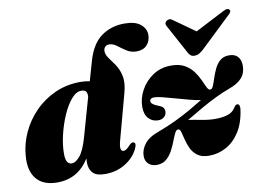

<svg xmlns="http://www.w3.org/2000/svg" viewBox="-78 -847 1337 980"><g transform="rotate(-10 590.0 -357.0)"><path d="M563 -86Q542 -43 496.2 -15.2Q450.5 12.5 392.5 12.5Q347 12.5 328.5 -7.5Q310 -27.5 310 -61Q310 -71 311 -82.5Q252 12.5 144.5 12.5Q71.5 12.5 36.5 -30.2Q1.5 -73 8.5 -150.5Q13 -211 39.5 -268.5Q66 -326 111 -372Q156 -418 216.2 -445.2Q276.5 -472.5 348 -472.5Q375 -472.5 396.5 -467.5L425 -567Q449 -652 500.2 -689.5Q551.5 -727 622 -727Q677 -727 704.5 -704.2Q732 -681.5 732 -650Q732 -617.5 712.8 -596.8Q693.5 -576 658.5 -576Q630 -576 607.5 -590.8Q585 -605.5 565.5 -620.5Q546 -635.5 526.5 -635.5Q512.5 -635.5 504.8 -627.2Q497 -619 497 -606Q497 -587.5 511.2 -568.2Q525.5 -549 542.2 -524.5Q559 -500 566.5 -465.5Q574 -431 561 -381.5L497 -144.5Q488.5 -114 491.2 -100.8Q494 -87.5 505.5 -87.5Q519.5 -87.5 540.5 -112Q549 -120 553.8 -121.5Q558.5 -123 563.5 -121Q577.5 -115 563 -86ZM202.5 -127Q202.5 -94.5 211.2 -82.5Q220 -70.5 234 -70.5Q253.5 -70.5 276 -96.8Q298.5 -123 317.5 -189.5L374.5 -390.5Q376 -408 369.8 -417.8Q363.5 -427.5 344.5 -427.5Q318.5 -427.5 293.2 -398Q268 -368.5 247.5 -321.8Q227 -275 214.8 -223.2Q202.5 -171.5 202.5 -127ZM1129.5 -196.5Q1120.5 -125.5 1091 -79Q1061.5 -32.5 1019.8 -10Q978 12.5 931 12.5Q894 12.5 872.2 -3.2Q850.5 -19 839.2 -42.5Q828 -66 822.2 -89.8Q816.5 -113.5 812 -130Q807.5 -146.5 798.5 -147Q788.5 -148 780.5 -132.2Q772.5 -116.5 763.5 -92.5Q754.5 -68.5 741.5 -44.2Q728.5 -20 709 -3.8Q689.5 12.5 660 12.5Q633.5 12.5 617.2 -2.5Q601 -17.5 601 -43.5Q601 -76 623.8 -105.8Q646.5 -135.5 699.5 -154Q747 -171.5 788.2 -191.2Q829.5 -211 868 -232.5Q888.5 -245 906.5 -255.5Q924.5 -266 938.5 -274.5Q911 -278.5 877.5 -287.5Q844 -296.5 810.2 -306Q776.5 -315.5 748.8 -322.5Q721 -329.5 705.5 -329.5Q683 -329.5 683 -313Q683 -297 721 -283Q737.5 -277 743.8 -269Q750 -261 750 -249Q750 -232 737.5 -221.2Q725 -210.5 706.5 -210.5Q676.5 -210.5 657 -231.5Q637.5 -252.5 637.5 -291Q637.5 -335.5 660.2 -377.5Q683 -419.5 723.8 -447Q764.5 -474.5 819 -474.5Q860.5 -474.5 888 -459Q915.5 -443.5 932.5 -420.2Q949.5 -397 960 -373.8Q970.5 -350.5 978 -334.8Q985.5 -319 994.5 -319Q1004.5 -319 1011 -334.8Q1017.5 -350.5 1025 -373.8Q1032.5 -397 1043.5 -420.2Q1054.5 -443.5 1072.5 -459Q1090.5 -474.5 1119 -474.5Q1149.5 -474.5 1164.5 -457Q1179.5 -439.5 1179.5 -411.5Q1179.5 -373 1158.2 -348.2Q1137 -323.5 1091.5 -307Q1055.5 -294 1018.8 -276.2Q982 -258.5 942.5 -236Q916 -220.5 894.2 -207.8Q872.5 -195 857 -186Q885 -182 923 -174.5Q961 -167 994 -167Q1030 -167 1057.5 -175.2Q1085 -183.5 1098.5 -205.5Q1104.5 -215 1108.5 -218Q1112.5 -221 1118 -221Q1130.5 -220.5 1129.5 -196.5ZM992.5 -525.5Q980 -514.5 969.8 -508.8Q959.5 -503 946.5 -503Q934 -503 926.8 -508.8Q919.5 -514.5 913.5 -525.5L831 -678Q826.5 -686 828.8 -693Q831 -700 836.5 -703.5Q853 -714.5 867.5 -702L978 -623.5L1130 -702Q1153 -714.5 1162 -703.5Q1171 -694 1152.5 -678Z"/></g></svg>

Font: Fraunces 72pt S000 Black
Style: Italic
Weight: 900
Italic angle: -16°
Version: Version 1.000; ttfautohint (v1.8.3)